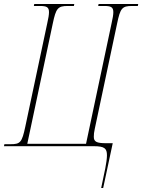

<svg xmlns="http://www.w3.org/2000/svg" viewBox="-42 -734 714 964"><path d="M466 210H476L524 -15H490C444 -15 429 -22 429 -47C429 -58 430 -71 434 -88L546 -616C562 -693 571 -704 621 -704H650L652 -714H453L451 -704H481C514 -704 527 -699 527 -673C527 -660 524 -642 518 -616L390 -12H95L223 -616C239 -692 248 -704 298 -704H329L331 -714H130L128 -704H158C191 -704 204 -699 204 -673C204 -660 201 -642 195 -616L85 -98C68 -18 60 -10 10 -10H-20L-22 0H429C484 0 495 12 495 46C495 78 482 135 466 210Z"/></svg>

Font: Noto Serif Display Condensed Thin
Style: Italic
Weight: 100
Width: 3
Italic angle: -12°
Designer: Monotype Design Team
Foundry: Monotype Imaging Inc.
Version: Version 2.009